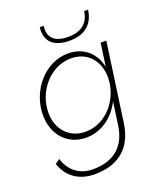

<svg xmlns="http://www.w3.org/2000/svg" viewBox="-163 -798 927 1109"><g transform="rotate(-20 301.0 -243.5)"><path d="M225.5 210C355 210 460.5 152 483.5 -10L551.5 -493H516.5L496.5 -350.5C479.5 -438.5 413.5 -499 317.5 -499C173 -499 60 -361.5 60 -212.5C60 -94 136.5 -5.5 252 -5.5C343 -5.5 424.5 -61.5 468 -150.5L448.5 -11.5C428.5 133 334.5 179.5 225.5 179.5C142.5 179.5 83.5 130.5 62.5 56.5L33.5 76.5C59.5 158 127.5 210 225.5 210ZM94.5 -214.5C94.5 -345 195 -466.5 324 -466.5C423.5 -466.5 488 -392.5 488 -290.5C488 -162.5 390.5 -39 260.5 -39C160 -39 94.5 -113.5 94.5 -214.5ZM215.5 -671.5C217 -601 267 -564.5 353 -564.5C445 -564.5 502 -609.5 513.5 -697H489.5C480.5 -627.5 434.5 -588 353 -588C278.5 -588 240.5 -618.5 239 -674C239 -681 239.5 -689 240.5 -697H217C216 -688 215 -679.5 215.5 -671.5Z"/></g></svg>

Font: HK Grotesk ExtraLight
Style: Italic
Weight: 200
Italic angle: -16°
Designer: Alfredo Marco Pradil
Foundry: Hanken Design Co.
Version: Version 3.001;FEAKit 1.0